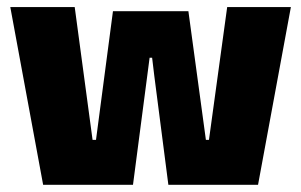

<svg xmlns="http://www.w3.org/2000/svg" viewBox="-20 -512 834 532"><path d="M348.5 0H99.5L8.5 -492.5H187L236.5 -124.5H246L293 -481H502L550.5 -124.5H559L609.5 -492.5H786L695 0H446.5L407.5 -302L401.5 -352H394.5L388 -302Z"/></svg>

Font: Anek Devanagari ExtraBold
Style: Regular
Weight: 800
Designer: Kailash Malviya (Devanagari) & Yesha Goshar (Latin)
Foundry: Ek Type
Version: Version 1.003